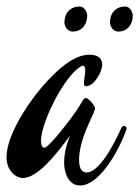

<svg xmlns="http://www.w3.org/2000/svg" viewBox="-54 -564 428 590"><path d="M333 -162C334 -164 335 -167 335 -169C335 -174 331 -177 327 -177C324 -177 321 -175 318 -169C315 -163 260 -34 212 -34C193 -34 189 -55 189 -73C189 -99 197 -134 214 -173C229 -209 238 -223 238 -232C238 -239 217 -263 210 -263C202 -263 198 -249 181 -224C161 -195 96 -110 82 -110C76 -110 72 -118 72 -132C72 -189 148 -340 199 -362C206 -362 208 -358 208 -348C208 -337 204 -320 204 -309C204 -303 205 -299 210 -299C237 -299 260 -346 260 -364C260 -381 252 -396 220 -396C186 -395 148 -375 95 -319C38 -259 -34 -151 -34 -81C-34 -39 -5 -17 16 -17C61 -17 117 -87 161 -147C147 -112 143 -85 143 -64C143 -36 155 6 192 6C248 6 306 -89 333 -162ZM214 -516C214 -527 205 -544 191 -544C163 -544 144 -525 144 -495C144 -484 153 -467 169 -467C198 -467 214 -489 214 -516ZM354 -516C354 -527 345 -544 331 -544C303 -544 284 -525 284 -495C284 -484 293 -467 309 -467C338 -467 354 -489 354 -516Z"/></svg>

Font: Mervale Script
Style: Regular
Weight: 400
Designer: Astigmatic (AOETI)
Foundry: Astigmatic (AOETI)
Version: Version 1.000